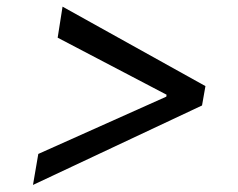

<svg xmlns="http://www.w3.org/2000/svg" viewBox="-20 -565 699 563"><path d="M572.4 -255.7 582.4 -312.5 163.4 -545.5 149.1 -454.5 468.4 -287.3 467.7 -281.6 92.3 -113.6 76.7 -22.7Z"/></svg>

Font: Magic Ui Pro
Style: Italic
Weight: 400
Italic angle: -9.39999°
Designer: Stefan Endress, Andreas Faust
Version: Version 1.000;FEAKit 1.0